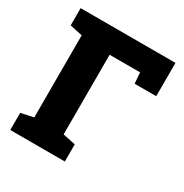

<svg xmlns="http://www.w3.org/2000/svg" viewBox="-165 -840 929 970"><g transform="rotate(30 299.5 -355.5)"><path d="M28.3 0V-100.1L101.6 -115.7V-594.7L28.3 -610.4V-710.9H581.5V-516.6H455.6L450.7 -580.1H272.9V-115.7L346.7 -100.1V0Z"/></g></svg>

Font: Roboto Slab Black
Style: Regular
Weight: 900
Designer: Google
Version: Version 2.000; ttfautohint (v1.8.1.43-b0c9)